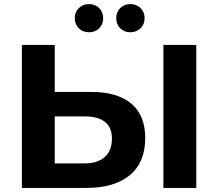

<svg xmlns="http://www.w3.org/2000/svg" viewBox="-20 -920 1068 940"><path d="M691 -244Q691 -125 615.5 -62.5Q540 0 403 0H87V-700H248V-470H426Q554 -470 622.5 -413Q691 -356 691 -244ZM528 -241Q528 -350 394 -350H248V-120H394Q457 -120 492.5 -151Q528 -182 528 -241ZM780 -700H941V0H780ZM346 -831Q346 -861 366 -880.5Q386 -900 416 -900Q446 -900 465.5 -880.5Q485 -861 485 -831Q485 -801 465.5 -781.5Q446 -762 416 -762Q386 -762 366 -781.5Q346 -801 346 -831ZM549 -831Q549 -861 568.5 -880.5Q588 -900 618 -900Q648 -900 668 -880.5Q688 -861 688 -831Q688 -801 668 -781.5Q648 -762 618 -762Q588 -762 568.5 -781.5Q549 -801 549 -831Z"/></svg>

Font: CMG Sans
Style: Bold
Weight: 700
Designer: Julieta Ulanovsky
Foundry: Julieta Ulanovsky
Version: Version 7.200